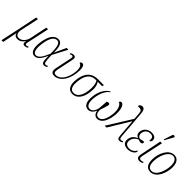

<svg xmlns="http://www.w3.org/2000/svg" viewBox="158 -2116 3664 3664"><g transform="rotate(45 1990.5 -283.5)"><path d="M-38 239H8L67 -56H69C75 -26 97 10 159 10C225 10 268 -24 303 -79H305C293 -21 306 6 352 6C375 6 398 -2 422 -16L415 -40C394 -28 380 -25 369 -25C344 -25 336 -42 344 -78L443 -536H397L327 -193C311 -109 252 -23 165 -23C93 -23 73 -87 90 -166L170 -536H124L42 -134Z M622 10C712 10 761 -89 806 -182H808C809 -40 816 6 874 6C899 6 924 -5 942 -16L934 -40C920 -31 903 -25 887 -25C853 -25 842 -51 837 -238L993 -536H945L837 -301H835C838 -475 800 -545 716 -545C613 -545 541 -444 515 -257C487 -59 544 10 622 10ZM626 -21C559 -21 536 -112 558 -266C582 -440 643 -513 713 -513C782 -513 807 -434 805 -237C761 -146 716 -21 626 -21Z M1156 10C1277 10 1389 -115 1418 -317C1438 -459 1419 -544 1363 -544C1347 -544 1326 -534 1320 -509C1371 -496 1405 -447 1386 -315C1364 -157 1281 -23 1168 -23C1115 -23 1100 -50 1117 -133L1184 -451C1194 -500 1189 -539 1136 -539C1112 -539 1089 -531 1066 -517L1072 -493C1094 -504 1107 -508 1119 -508C1144 -508 1151 -492 1143 -451L1076 -129C1055 -30 1079 10 1156 10Z M1642 10C1761 10 1836 -96 1858 -250C1875 -367 1858 -445 1820 -499H1938L1951 -536H1787C1632 -536 1532 -447 1505 -254C1481 -87 1529 10 1642 10ZM1645 -21C1556 -21 1525 -106 1546 -255C1570 -426 1648 -499 1766 -499H1786C1821 -451 1832 -357 1817 -251C1796 -105 1735 -21 1645 -21Z M1950 -245C1925 -64 1982 10 2068 10C2134 10 2179 -40 2204 -103C2211 -43 2245 10 2311 10C2399 10 2475 -76 2501 -257C2523 -417 2484 -544 2419 -544C2399 -544 2383 -530 2380 -509C2428 -497 2482 -413 2459 -250C2439 -107 2388 -23 2314 -23C2246 -23 2227 -88 2230 -155C2240 -182 2270 -270 2281 -317C2285 -342 2284 -364 2254 -364C2240 -364 2223 -358 2211 -352C2207 -285 2201 -216 2196 -154C2178 -86 2144 -23 2077 -23C2007 -23 1971 -101 1991 -246C2007 -358 2052 -476 2135 -529L2125 -541C2027 -489 1968 -373 1950 -245Z M2507 1H2557L2817 -428H2822L2850 -73C2854 -14 2870 6 2910 6C2932 6 2957 -5 2975 -16L2968 -40C2955 -32 2938 -25 2921 -25C2898 -25 2885 -37 2881 -88L2836 -642C2828 -745 2801 -771 2757 -771C2720 -771 2695 -746 2689 -712C2787 -716 2802 -698 2807 -614L2816 -493Z M3132 10C3235 10 3292 -50 3298 -84C3301 -100 3297 -108 3292 -112C3256 -54 3209 -22 3144 -22C3072 -22 3027 -62 3041 -140C3055 -215 3113 -258 3158 -272C3185 -262 3201 -255 3222 -255C3243 -255 3260 -270 3263 -287C3266 -301 3260 -309 3253 -315C3229 -315 3195 -307 3164 -297C3126 -304 3091 -337 3103 -405C3113 -463 3159 -512 3230 -512C3305 -512 3322 -472 3310 -400C3335 -400 3349 -414 3354 -439C3363 -493 3331 -543 3239 -543C3152 -543 3077 -490 3061 -405C3051 -343 3074 -303 3124 -283L3123 -280C3067 -260 3012 -213 3000 -137C2983 -47 3034 10 3132 10Z M3505 -605 3603 -780 3605 -792C3585 -808 3556 -815 3547 -785L3490 -613ZM3457 10C3481 10 3506 1 3528 -12L3522 -36C3500 -24 3483 -21 3467 -21C3415 -21 3415 -56 3427 -112L3518 -536H3472L3387 -115C3368 -27 3388 10 3457 10Z M3746 10C3908 10 3986 -208 3986 -354C3986 -490 3924 -546 3845 -546C3689 -546 3603 -345 3603 -180C3603 -56 3653 10 3746 10ZM3750 -20C3689 -20 3645 -59 3645 -176C3645 -323 3719 -516 3839 -516C3901 -516 3944 -468 3944 -358C3944 -233 3879 -20 3750 -20Z"/></g></svg>

Font: Noto Serif Condensed ExtraLight
Style: Italic
Weight: 200
Width: 3
Italic angle: -12°
Designer: Monotype Design Team
Foundry: Monotype Imaging Inc.
Version: Version 2.013